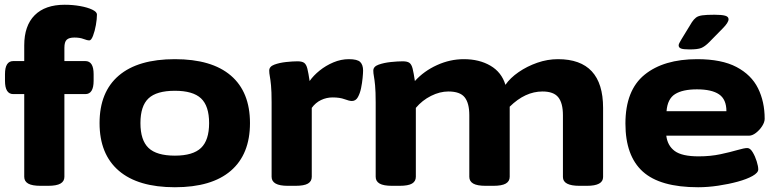

<svg xmlns="http://www.w3.org/2000/svg" viewBox="-20 -780 3273 808"><path d="M151 2Q115 2 98.5 -7.5Q82 -17 82 -36V-384H36Q1 -384 1 -440V-468Q1 -523 36 -523H82V-589Q82 -672 126 -716Q170 -760 252 -760Q286 -760 317 -754.5Q348 -749 368 -739.5Q388 -730 388 -719Q388 -700 383.5 -674.5Q379 -649 371.5 -629.5Q364 -610 356 -610Q347 -610 331.5 -616Q316 -622 293 -622Q271 -622 261 -613Q251 -604 251 -579V-523H339Q374 -523 374 -468V-440Q374 -384 339 -384H251V-36Q251 -17 234.5 -7.5Q218 2 182 2Z M716 8Q561 8 480 -61.5Q399 -131 399 -262Q399 -393 480 -462Q561 -531 716 -531Q871 -531 951.5 -462Q1032 -393 1032 -262Q1032 -131 951.5 -61.5Q871 8 716 8ZM716 -125Q792 -125 826 -157.5Q860 -190 860 -262Q860 -334 826 -366Q792 -398 716 -398Q639 -398 605 -366Q571 -334 571 -262Q571 -190 605 -157.5Q639 -125 716 -125Z M1191 2Q1123 2 1123 -36V-349Q1123 -396 1120.5 -421Q1118 -446 1115.5 -459Q1113 -472 1113 -483Q1113 -500 1134.5 -508Q1156 -516 1184 -519Q1212 -522 1232 -522Q1251 -522 1260 -515.5Q1269 -509 1273.5 -491Q1278 -473 1283 -439Q1299 -462 1325 -483Q1351 -504 1383 -517.5Q1415 -531 1448 -531Q1484 -531 1496 -519Q1508 -507 1508 -483Q1508 -473 1506 -452Q1504 -431 1499.5 -409Q1495 -387 1486 -371Q1477 -355 1461 -355Q1450 -355 1430 -362.5Q1410 -370 1380 -370Q1354 -370 1331 -359Q1308 -348 1292 -326V-36Q1292 -17 1276 -7.5Q1260 2 1223 2Z M1630 2Q1594 2 1577.5 -7.5Q1561 -17 1561 -36V-348Q1561 -395 1558.5 -420.5Q1556 -446 1553.5 -459Q1551 -472 1551 -483Q1551 -500 1573.5 -508Q1596 -516 1625 -519Q1654 -522 1675 -522Q1694 -522 1703 -515.5Q1712 -509 1716.5 -491Q1721 -473 1726 -439Q1764 -481 1819 -506Q1874 -531 1932 -531Q1997 -531 2044 -503.5Q2091 -476 2107 -423Q2127 -452 2162.5 -476.5Q2198 -501 2241 -516Q2284 -531 2328 -531Q2518 -531 2518 -326V-35Q2518 2 2450 2H2419Q2349 2 2349 -35V-295Q2349 -346 2329.5 -370.5Q2310 -395 2263 -395Q2190 -395 2125 -331V-36Q2125 -17 2108.5 -7.5Q2092 2 2056 2H2024Q1988 2 1971.5 -7.5Q1955 -17 1955 -36V-295Q1955 -346 1935.5 -370.5Q1916 -395 1867 -395Q1831 -395 1794 -376.5Q1757 -358 1730 -326V-36Q1730 -17 1714 -7.5Q1698 2 1661 2Z M2918 8Q2758 8 2685 -58Q2612 -124 2612 -260Q2612 -400 2692.5 -465.5Q2773 -531 2914 -531Q3017 -531 3079.5 -498Q3142 -465 3170 -408.5Q3198 -352 3198 -280Q3198 -266 3187.5 -249.5Q3177 -233 3161.5 -221Q3146 -209 3132 -209H2784Q2789 -167 2819.5 -144.5Q2850 -122 2920 -122Q2970 -122 3012 -131Q3054 -140 3083 -148.5Q3112 -157 3125 -157Q3137 -157 3147.5 -139.5Q3158 -122 3164.5 -101Q3171 -80 3171 -67Q3171 -53 3147 -39.5Q3123 -26 3084.5 -15.5Q3046 -5 3002 1.5Q2958 8 2918 8ZM2785 -312H3037Q3037 -362 3006 -383Q2975 -404 2913 -404Q2853 -404 2821 -384Q2789 -364 2785 -312ZM2882 -572Q2855 -572 2845.5 -576Q2836 -580 2836 -589Q2836 -594 2839.5 -600Q2843 -606 2848 -615L2892 -687Q2900 -699 2909 -706Q2918 -713 2935.5 -715.5Q2953 -718 2987 -718Q3017 -718 3031.5 -714Q3046 -710 3046 -699Q3046 -685 3021 -660L2964 -602Q2946 -584 2931 -578Q2916 -572 2882 -572Z"/></svg>

Font: Asap Expanded ExtraBold
Style: Regular
Weight: 800
Width: 7
Designer: Pablo Cosgaya
Foundry: Omnibus-Type
Version: Version 3.001; ttfautohint (v1.8.4.7-5d5b)